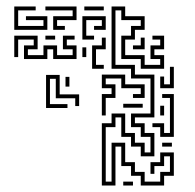

<svg xmlns="http://www.w3.org/2000/svg" viewBox="-20 -566 602 592"><path d="M24 -474V-546H90V-534H36V-486H114V-504H60V-516H126V-474ZM144 -474V-516H204V-534H120V-546H216V-504H156V-486H180V-474ZM240 -534V-546H300V-534ZM294 6V-186H324V-216H366V-156H396V-126H426V-96H444V-144H414V-174H384V-216H444V-324H384V-354H324V-546H366V-516H426V-474H396V-444H366V-396H426V-366H474V-384H444V-426H474V-444H450V-456H486V-414H456V-396H486V-354H414V-384H354V-456H384V-486H414V-504H354V-534H336V-366H396V-336H456V-204H396V-186H426V-156H456V-84H414V-114H384V-144H354V-204H336V-174H306V-6H324V-126H366V-66H396V-36H426V-6H474V-36H504V-84H486V-54H456V-30H444V-66H474V-96H516V-24H486V6H414V-24H384V-54H354V-114H336V6ZM234 -444V-516H306V-474H270V-486H294V-504H246V-456H270V-444ZM120 -444V-456H150V-444ZM54 -384V-426H84V-444H36V-390H24V-456H96V-414H66V-396H114V-426H156V-396H204V-414H174V-456H210V-444H186V-426H216V-384H144V-414H126V-384ZM390 -414V-426H414V-450H426V-414ZM264 -354V-426H294V-450H306V-414H276V-366H300V-354ZM234 -390V-420H246V-390ZM474 -294V-330H486V-306H504V-360H516V-294ZM294 -210V-276H324V-294H294V-336H366V-306H426V-264H390V-276H414V-294H354V-324H306V-306H336V-264H306V-210ZM474 -144V-174H450V-186H486V-156H504V-264H480V-276H516V-144ZM360 -234V-246H420V-234ZM474 -210V-240H486V-210ZM480 -114V-126H510V-114ZM360 6V-6H390V6ZM122 -233V-335H164V-275H224V-239H212V-263H152V-323H134V-245H188V-233ZM182 -299V-329H194V-299Z"/></svg>

Font: Rubik Maze
Style: Regular
Weight: 400
Designer: Hubert and Fischer, NaN
Foundry: Hubert and Fischer, NaN
Version: Version 2.200